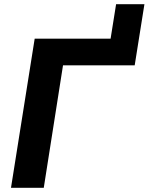

<svg xmlns="http://www.w3.org/2000/svg" viewBox="-20 -888 703 908"><path d="M32 0 144 -705H503L529 -868H663L617 -579H278L187 0Z"/></svg>

Font: Mulish ExtraBold
Style: Italic
Weight: 800
Italic angle: -9°
Designer: Vernon Adams
Foundry: Vernon Adams
Version: Version 3.603; ttfautohint (v1.8.3)